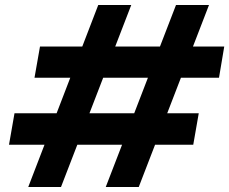

<svg xmlns="http://www.w3.org/2000/svg" viewBox="-20 -748 917 768"><path d="M403 0 684 -728H816L535 0ZM93 0 373 -728H505L224 0ZM16 -169 38 -295H775L753 -169ZM118 -437 140 -562H877L856 -437Z"/></svg>

Font: DM Sans ExtraBold
Style: Italic
Weight: 800
Italic angle: -10°
Designer: Colophon Foundry, Jonny Pinhorn
Foundry: Colophon Foundry
Version: Version 4.004;gftools[0.9.30]